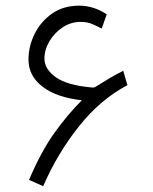

<svg xmlns="http://www.w3.org/2000/svg" viewBox="-20 -637 533 671"><path d="M261.7 -560.5Q227.5 -560.5 199 -541.5Q170.4 -522.5 152.8 -492.9Q135.3 -463.4 135.3 -432.1Q135.3 -395.5 175.3 -366.9Q215.3 -338.4 303.2 -331.1Q308.6 -330.1 315.4 -334.5Q344.7 -353 364.3 -364.5Q383.8 -376 410.6 -389.6L425.3 -339.4Q330.6 -289.6 255.4 -194.8Q180.2 -100.1 130.9 13.7L81.5 -8.3Q123.5 -107.4 169.7 -171.9Q215.8 -236.3 266.1 -286.6Q177.7 -296.4 128.7 -334Q79.6 -371.6 79.6 -428.7Q79.6 -475.6 101.1 -518.8Q122.6 -562 162.1 -589.6Q201.7 -617.2 256.3 -617.2Q307.6 -617.2 353 -586.9L335.4 -537.1Q319.8 -545.4 302.5 -553Q285.2 -560.5 261.7 -560.5Z"/></svg>

Font: Vazir Thin WOL-UI
Style: Thin-WOL-UI
Weight: 100
Designer: Saber Rastikerdar
Foundry: Saber Rastikerdar
Version: Version 30.1.0